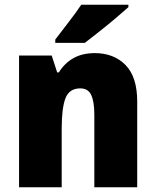

<svg xmlns="http://www.w3.org/2000/svg" viewBox="-20 -786 654 806"><path d="M378 -563Q458 -563 507 -513Q556 -463 556 -360V0H376V-304Q376 -359 363 -387Q350 -415 317 -415Q271 -415 255 -374Q239 -333 239 -246V0H60V-553H197L220 -482H227Q251 -521 288.5 -542Q326 -563 378 -563ZM519 -756Q499 -738 466 -710Q433 -682 397.5 -654Q362 -626 336 -606H212V-620Q237 -653 268 -693Q299 -733 321 -766H519Z"/></svg>

Font: Noto Sans Hebrew SemiCondensed Black
Style: Regular
Weight: 900
Width: 4
Designer: Ben Nathan
Foundry: Google LLC
Version: Version 3.001; ttfautohint (v1.8.4.7-5d5b)